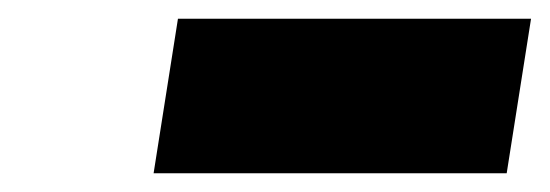

<svg xmlns="http://www.w3.org/2000/svg" viewBox="-20 -740 587 205"><path d="M144 -555H521L547 -720H170Z"/></svg>

Font: Jost* Black
Style: Italic
Weight: 900
Italic angle: -10°
Version: Version 3.7